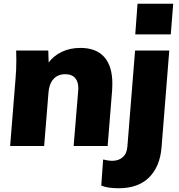

<svg xmlns="http://www.w3.org/2000/svg" viewBox="-20 -777 953 1022"><path d="M578 -332Q578 -310 577 -298L553 0H372L396 -291L397 -306Q397 -343 379.5 -362.5Q362 -382 328 -382Q287 -382 264 -355.5Q241 -329 238 -283L215 0H34L63 -362Q67 -405 67 -459Q67 -492 66 -508H237L239 -444Q265 -480 309 -501Q353 -522 408 -522Q492 -522 535 -473.5Q578 -425 578 -332ZM578 79Q611 79 633 60Q655 41 658 4L699 -508H881L840 6Q832 109 774 167Q716 225 612 225Q553 225 519 211L529 72Q557 79 578 79ZM902 -757 889 -594H700L712 -757Z"/></svg>

Font: Muli Black
Style: Italic
Weight: 900
Italic angle: -4.541°
Designer: Vernon Adams
Foundry: Vernon Adams
Version: Version 2.001